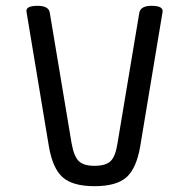

<svg xmlns="http://www.w3.org/2000/svg" viewBox="-20 -625 650 660"><path d="M305 15Q230 15 195.5 -15.5Q161 -46 148 -122L71 -585Q68 -605 109 -605Q147 -605 151 -582L226 -133Q234 -88 250.5 -71.5Q267 -55 305 -55Q343 -55 360 -71Q377 -87 384 -133L459 -582Q464 -605 501 -605Q541 -605 539 -585L462 -122Q449 -46 414.5 -15.5Q380 15 305 15Z"/></svg>

Font: Offside
Style: Regular
Weight: 400
Designer: Eduardo Rodriguez Tunni
Foundry: Eduardo Rodriguez Tunni
Version: Version 1.002; ttfautohint (v1.8.4.7-5d5b);gftools[0.9.23]